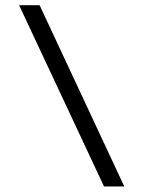

<svg xmlns="http://www.w3.org/2000/svg" viewBox="-20 -624 540 722"><path d="M128.9 -604.5 447.3 77.1H371.1L51.8 -604.5Z"/></svg>

Font: BabelStone Pseudographica Colour
Style: Regular
Weight: 400
Designer: Andrew West
Foundry: BabelStone
Version: Version 16.0.0